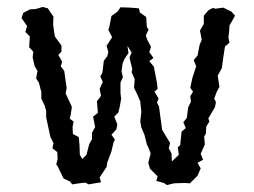

<svg xmlns="http://www.w3.org/2000/svg" viewBox="-20 -528 733 553"><path d="M347 -396 350 -375 339 -359 333 -345 330 -322 334 -306 327 -290V-260L329 -244L325 -221L321 -204L309 -192L318 -170L315 -155L301 -140L311 -126L307 -118L301 -92L289 -60L287 -47L267 -17L271 -3L235 3L226 -2L208 0L188 3L182 -5L163 -14L147 -47L142 -55L146 -70L145 -90L131 -101L134 -116L125 -134L113 -190V-208L109 -223L99 -244V-263L92 -290L84 -302L88 -324L80 -337L74 -363L76 -379L64 -392L66 -423L53 -436L58 -453L42 -476L47 -491L66 -501L83 -502L103 -508L118 -504L121 -499L134 -480L133 -458L135 -443L138 -423L157 -397V-379L148 -370L159 -350L155 -337L165 -324L172 -274L169 -259L187 -220L184 -200L181 -186L192 -178L189 -162L190 -142L207 -133L209 -110L210 -82L217 -70L229 -82L237 -113L245 -127V-146L254 -162L248 -192L262 -203L259 -236L271 -252L267 -272L276 -292L269 -308L275 -319L279 -353L289 -366L292 -378L287 -396L303 -421L292 -442L295 -451L301 -482L319 -495L327 -507L356 -506L380 -504L383 -492L401 -479L403 -450L408 -443L400 -426L404 -414L415 -393L410 -378L422 -361L410 -352L423 -336L425 -326L432 -290L434 -272L425 -264L437 -244L432 -233L438 -221L441 -198L447 -154L470 -116L466 -101L474 -86L475 -63L495 -82L492 -104L499 -110L503 -149L515 -159L508 -176L518 -188L522 -219L530 -235L528 -251L536 -264L528 -275L534 -303L545 -337L538 -355L549 -368L555 -399L561 -413L556 -440L567 -459V-483L581 -499L593 -505L601 -503L623 -506L646 -495L657 -483L651 -472L641 -455L640 -438L638 -420L641 -405L628 -394L623 -362L619 -332L607 -310L612 -278L604 -263L597 -244L602 -234L599 -219L580 -187L583 -178L574 -163L573 -143L568 -135L570 -112L558 -85L565 -68L549 -59L558 -43L549 -22L527 0L513 -1L481 0L461 5L452 -1L430 -7L434 -20L412 -42L407 -59L414 -86L407 -104L403 -112L396 -140L387 -161L384 -178L387 -206L384 -236L374 -259L366 -275L368 -300L359 -320L361 -329L353 -362L359 -377Z"/></svg>

Font: Winky Rough Light
Style: Regular
Weight: 300
Designer: Simon Atzbach
Foundry: typofactur
Version: Version 1.206; ttfautohint (v1.8.4.7-5d5b)